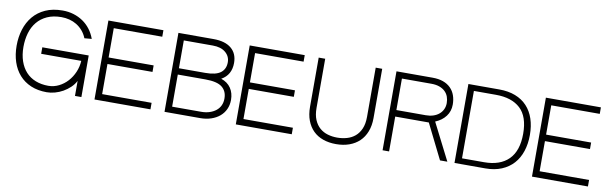

<svg xmlns="http://www.w3.org/2000/svg" viewBox="-49 -1276 5728 1801"><g transform="rotate(10 2815.0 -375.5)"><path d="M687 -144Q669 -109 639 -80.5Q609 -52 573 -31.5Q537 -11 497 0Q457 11 419 11Q334 11 268 -17Q202 -45 157 -96Q112 -147 89 -217Q66 -287 66 -371Q66 -453 88.5 -525.5Q111 -598 156.5 -652.5Q202 -707 271.5 -738.5Q341 -770 435 -770Q491 -770 540 -755Q589 -740 629.5 -712.5Q670 -685 700.5 -645Q731 -605 749 -555L680 -549Q664 -589 638 -619Q612 -649 580 -668.5Q548 -688 511 -697.5Q474 -707 435 -707Q357 -707 299.5 -681Q242 -655 204.5 -609.5Q167 -564 149 -502.5Q131 -441 131 -370Q131 -295 151.5 -235.5Q172 -176 209.5 -135Q247 -94 301.5 -72.5Q356 -51 423 -51Q476 -51 523 -74.5Q570 -98 605.5 -137Q641 -176 663 -227.5Q685 -279 688 -335H306V-397H748V-1H687Z M1406 -62V0H873V-752H1397V-690H935V-411H1364V-349H935V-62Z M1540 0V-752H1875Q1985 -752 2044 -703Q2103 -654 2103 -564Q2103 -508 2080 -466Q2057 -424 2010 -398Q2072 -377 2103.5 -330Q2135 -283 2135 -218Q2135 -169 2116.5 -129Q2098 -89 2064.5 -60.5Q2031 -32 1983.5 -16Q1936 0 1879 0ZM1602 -426H1852Q1954 -426 1999 -461Q2044 -496 2044 -560Q2044 -617 2000 -654Q1956 -691 1878 -691H1602ZM1602 -60H1877Q1923 -60 1959 -72Q1995 -84 2020.5 -105Q2046 -126 2059 -155Q2072 -184 2072 -218Q2072 -219 2072 -221Q2072 -290 2024.5 -328Q1977 -366 1865 -366H1602Z M2752 -62V0H2219V-752H2743V-690H2281V-411H2710V-349H2281V-62Z M2876 -752H2938V-284Q2938 -217 2957.5 -171Q2977 -125 3010 -96.5Q3043 -68 3086 -55.5Q3129 -43 3176 -43Q3224 -43 3268 -55.5Q3312 -68 3345.5 -96Q3379 -124 3399 -170Q3419 -216 3419 -283V-752H3481V-283Q3481 -210 3459 -153.5Q3437 -97 3397 -59Q3357 -21 3301 -1Q3245 19 3176 19Q3108 19 3052.5 -0.5Q2997 -20 2958 -58.5Q2919 -97 2897.5 -153.5Q2876 -210 2876 -284Z M3617 0V-752H3961Q4019 -752 4062 -736.5Q4105 -721 4134 -692Q4163 -663 4177 -623Q4191 -583 4191 -536Q4191 -472 4155 -424.5Q4119 -377 4056 -351L4234 0H4164L3999 -332H3679V0ZM3679 -394H3959Q3998 -394 4030 -404.5Q4062 -415 4085 -434.5Q4108 -454 4120.5 -481Q4133 -508 4133 -540Q4133 -572 4123 -600Q4113 -628 4091.5 -649Q4070 -670 4037 -682Q4004 -694 3959 -694H3679Z M4302 0V-752H4596Q4683 -752 4750 -726Q4817 -700 4862 -651.5Q4907 -603 4930 -534.5Q4953 -466 4953 -380Q4953 -296 4930 -226Q4907 -156 4862 -106Q4817 -56 4750 -28Q4683 0 4596 0ZM4364 -55H4574Q4726 -55 4807.5 -136.5Q4889 -218 4889 -381Q4889 -545 4807 -621Q4725 -697 4574 -697H4364Z M5573 -62V0H5040V-752H5564V-690H5102V-411H5531V-349H5102V-62Z"/></g></svg>

Font: Milkman
Style: Regular
Weight: 300
Designer: Giulia Boggio / Martin Desinde
Version: Version 1.000